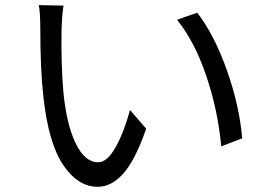

<svg xmlns="http://www.w3.org/2000/svg" viewBox="-20 -718 1040 742"><path d="M129.9 -698.2 225.6 -696.3Q219.7 -662.1 217.8 -599.6Q215.8 -471.7 224.6 -366.2Q236.3 -239.3 272 -165Q307.6 -90.8 359.4 -90.8Q394.5 -90.8 427.2 -149.9Q460 -209 482.4 -293L544.9 -220.7Q502.9 -99.6 457 -47.9Q411.1 3.9 357.4 3.9Q281.2 3.9 224.1 -80.6Q167 -165 147.5 -345.7Q135.7 -449.2 135.7 -610.4Q135.7 -668.9 129.9 -698.2ZM664.1 -641.6 742.2 -668.9Q808.6 -583 856.9 -446.3Q905.3 -309.6 916 -183.6L835 -152.3Q822.3 -291 777.3 -424.3Q732.4 -557.6 664.1 -641.6Z"/></svg>

Font: Gen Shin Gothic Regular
Style: Regular
Weight: 400
Designer: [Source Han Sans]
Ryoko NISHIZUKA  (kana & ideographs); Paul D. Hunt (Latin, Greek & Cyrillic); Wenlong ZHANG  (bopomofo
Version: Version 1.002.20150607